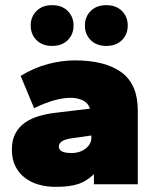

<svg xmlns="http://www.w3.org/2000/svg" viewBox="-20 -714 600 744"><path d="M195 10Q161 10 130.5 1.5Q100 -7 76.5 -25Q53 -43 39.5 -70Q26 -97 26 -134Q26 -171 39.5 -196.5Q53 -222 76.5 -238.5Q100 -255 130.5 -264Q161 -273 195 -277L329 -293Q321 -316 300 -325.5Q279 -335 255 -335Q226 -335 192.5 -326Q159 -317 112 -295L60 -420Q113 -452 166.5 -466Q220 -480 270 -480Q388 -480 451 -433.5Q514 -387 514 -286V0H344V-39Q329 -25 314 -15.5Q299 -6 281.5 -0.5Q264 5 243 7.5Q222 10 195 10ZM392 -536Q354 -536 331.5 -558.5Q309 -581 309 -615Q309 -649 331.5 -671.5Q354 -694 392 -694Q430 -694 452.5 -671.5Q475 -649 475 -615Q475 -581 452.5 -558.5Q430 -536 392 -536ZM182 -536Q144 -536 121.5 -558.5Q99 -581 99 -615Q99 -649 121.5 -671.5Q144 -694 182 -694Q220 -694 242.5 -671.5Q265 -649 265 -615Q265 -581 242.5 -558.5Q220 -536 182 -536ZM257 -121Q290 -121 312 -138.5Q334 -156 334 -180V-189L257 -178Q208 -171 208 -146Q208 -121 257 -121Z"/></svg>

Font: Celebes Black
Style: Regular
Weight: 900
Designer: Anugrah Pasau
Foundry: Lafontype
Version: Version 1.000; ttfautohint (v1.8.4)